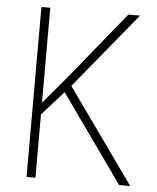

<svg xmlns="http://www.w3.org/2000/svg" viewBox="-52 -755 656 800"><g transform="rotate(5 276.5 -355.5)"><path d="M126 -710.9V0H88.9V-710.9ZM501.5 -710.9 237.8 -389.6 112.3 -249.5 111.3 -296.4 215.3 -419.4 452.6 -710.9ZM476.1 0 209 -376 231 -409.2 522.5 0Z"/></g></svg>

Font: Roboto Condensed ExtraLight
Style: Regular
Weight: 250
Designer: Christian Robertson
Foundry: Google
Version: Version 3.008; 2023